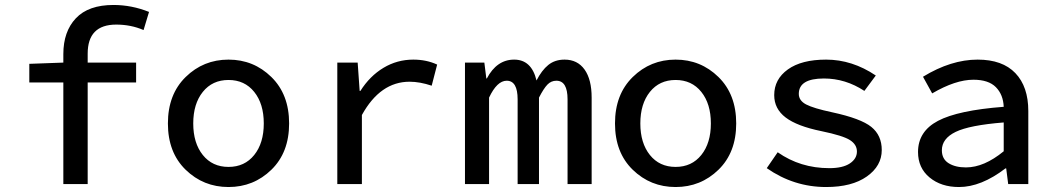

<svg xmlns="http://www.w3.org/2000/svg" viewBox="-20 -741 4240 773"><path d="M235 0V-409H98V-484L235 -489V-523Q235 -614 285.5 -667.5Q336 -721 437 -721Q510 -721 580 -693L558 -620Q507 -642 448 -642Q333 -642 333 -525V-489H528V-409H333V0Z M1072.5 -57.5Q1001 12 900 12Q799 12 727.5 -57.5Q656 -127 656 -244Q656 -361 727.5 -431Q799 -501 900 -501Q1001 -501 1072.5 -431Q1144 -361 1144 -244Q1144 -127 1072.5 -57.5ZM796.5 -117Q835 -69 900 -69Q965 -69 1003.5 -117Q1042 -165 1042 -244Q1042 -323 1003.5 -371Q965 -419 900 -419Q835 -419 796.5 -371Q758 -323 758 -244Q758 -165 796.5 -117Z M1338 0V-489H1420L1428 -375H1431Q1469 -435 1524 -468Q1579 -501 1644 -501Q1697 -501 1740 -481L1718 -396Q1670 -412 1629 -412Q1511 -412 1437 -278V0Z M1852 0V-489H1930L1938 -425H1940Q1980 -501 2050 -501Q2120 -501 2140 -417Q2161 -458 2187.5 -479.5Q2214 -501 2253 -501Q2305 -501 2333.5 -461Q2362 -421 2362 -348V0H2265V-341Q2265 -416 2220 -416Q2199 -416 2184 -400.5Q2169 -385 2150 -348V0H2064V-341Q2064 -416 2020 -416Q1981 -416 1949 -348V0Z M2872.5 -57.5Q2801 12 2700 12Q2599 12 2527.5 -57.5Q2456 -127 2456 -244Q2456 -361 2527.5 -431Q2599 -501 2700 -501Q2801 -501 2872.5 -431Q2944 -361 2944 -244Q2944 -127 2872.5 -57.5ZM2596.5 -117Q2635 -69 2700 -69Q2765 -69 2803.5 -117Q2842 -165 2842 -244Q2842 -323 2803.5 -371Q2765 -419 2700 -419Q2635 -419 2596.5 -371Q2558 -323 2558 -244Q2558 -165 2596.5 -117Z M3306 12Q3176 12 3067 -64L3111 -128Q3202 -64 3319 -64Q3373 -64 3401.5 -83Q3430 -102 3430 -131Q3430 -159 3402 -177Q3374 -195 3287 -213Q3189 -233 3143 -268Q3097 -303 3097 -358Q3097 -422 3152 -461.5Q3207 -501 3306 -501Q3411 -501 3506 -437L3460 -375Q3384 -425 3297 -425Q3196 -425 3196 -363Q3196 -336 3225.5 -320.5Q3255 -305 3330 -289Q3446 -264 3488 -230Q3530 -196 3530 -137Q3530 -73 3470 -30.5Q3410 12 3306 12Z M3841 12Q3769 12 3722.5 -26.5Q3676 -65 3676 -129Q3676 -212 3756.5 -254.5Q3837 -297 4021 -311Q4019 -360 3989.5 -390Q3960 -420 3899 -420Q3827 -420 3733 -365L3696 -432Q3809 -501 3916 -501Q4016 -501 4068 -446.5Q4120 -392 4120 -294V0H4039L4031 -63H4028Q3930 12 3841 12ZM3869 -67Q3942 -67 4021 -132V-248Q3883 -237 3827.5 -210Q3772 -183 3772 -136Q3772 -101 3799 -84Q3826 -67 3869 -67Z"/></svg>

Font: TypoPRO Source Code Pro
Style: Regular
Weight: 500
Monospace: yes
Designer: Paul D. Hunt, Teo Tuominen
Foundry: Adobe Systems Incorporated
Version: Version 2.010;PS 1.0;hotconv 1.0.84;makeotf.lib2.5.63406